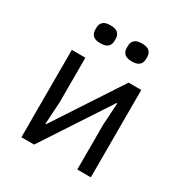

<svg xmlns="http://www.w3.org/2000/svg" viewBox="-168 -853 936 982"><g transform="rotate(30 300.0 -362.0)"><path d="M204 -618Q173 -618 160 -631Q147 -644 147 -664V-678Q147 -698 160 -711Q173 -724 204 -724Q235 -724 248 -711Q261 -698 261 -678V-664Q261 -644 248 -631Q235 -618 204 -618ZM390 -618Q359 -618 346 -631Q333 -644 333 -664V-678Q333 -698 346 -711Q359 -724 390 -724Q421 -724 434 -711Q447 -698 447 -678V-664Q447 -644 434 -631Q421 -618 390 -618ZM95 -516H175V-253L167 -121H171L430 -516H505V0H425V-263L433 -395H429L170 0H95Z"/></g></svg>

Font: PlemolJP35 Console
Style: Regular
Weight: 400
Version: v2.0.3; ttfautohint (v1.8.4.7-5d5b-dirty) -l 6 -r 45 -G 200 